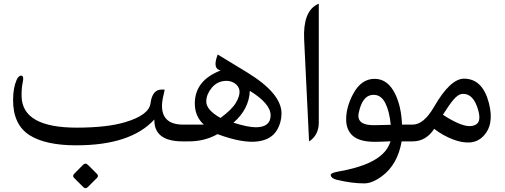

<svg xmlns="http://www.w3.org/2000/svg" viewBox="-20 -754 2691 1024"><path d="M449.7 126 496.8 173Q507.9 184.1 497.4 194.6L448.1 243.9Q435.9 255.5 424.3 243.9L375.5 195.2Q363.9 184.1 377.2 171.4L422.6 125.4Q435.9 112.1 449.7 126ZM954.1 0Q800.8 0 803.2 -116.7Q676.8 21.5 385.3 21Q223.1 21 137.2 -33.2Q48.8 -90.3 49.8 -222.7Q50.3 -286.6 68.8 -328.1Q79.6 -352.1 94.2 -350.6Q108.9 -348.6 101.1 -314Q94.2 -282.2 95.2 -239.3Q99.1 -72.8 391.1 -73.2Q551.8 -73.7 646.5 -102.1Q774.9 -140.1 782.7 -203.1Q792.5 -278.8 845.7 -276.4L858.4 -275.9Q845.7 -224.1 844.2 -198.7Q838.9 -89.4 957 -89.4H964.8Q981.9 -89.4 981.9 -47.9V-44.9Q981.9 0 964.8 0Z M960 -89.4Q960 -89.4 1066.9 -89.4Q1017.6 -134.8 1019 -206.1Q1021.5 -325.7 1156.2 -377.9Q1151.4 -379.9 1146.5 -381.8Q1117.2 -395.5 1138.2 -455.1L1141.1 -463.4L1298.3 -367.7Q1481.9 -255.4 1481.4 -148.4Q1481 -100.6 1458 -61.5Q1428.2 -9.8 1356 0Q1273.9 11.2 1140.1 -38.6Q1068.8 1.5 981 0H960Q923.3 0 923.3 -44.9V-47.9Q923.3 -89.4 960 -89.4ZM1312.5 -269.5Q1308.1 -171.9 1225.1 -99.6Q1302.2 -75.2 1344.7 -75.2Q1422.9 -75.7 1423.3 -138.7Q1423.3 -201.2 1312.5 -269.5ZM1238.8 -207Q1280.3 -278.3 1230.5 -310.5Q1210.9 -322.8 1188 -322.8Q1139.6 -322.8 1108.9 -285.2Q1081.1 -251.5 1080.1 -214.4Q1078.6 -168.5 1155.8 -125Q1216.8 -169.4 1238.8 -207Z M1670.9 -730 1680.2 -734.4V-100.6Q1680.2 -33.2 1628.4 0.5L1602.1 -543.5Q1595.2 -690.4 1670.9 -730Z M1979 -333.5Q2048.8 -333 2087.9 -252.4Q2120.6 -185.1 2124 -89.4H2178.7Q2195.8 -89.4 2195.8 -47.9V-44.9Q2195.8 0 2178.7 0H2122.1Q2100.6 124 2016.6 186Q1964.8 224.1 1922.9 224.1Q1856 224.1 1775.4 204.6Q1747.6 197.8 1744.1 181.2Q1741.2 168.5 1783.2 161.1Q1988.8 126 2045.4 37.1Q2056.6 19 2063 -0.5Q2020.5 2 1981.4 2.4Q1887.7 2.9 1852.1 -39.1Q1825.7 -70.3 1826.2 -118.7Q1826.2 -181.6 1862.3 -251Q1906.2 -334.5 1979 -333.5ZM1966.3 -248Q1912.1 -243.7 1893.1 -151.4Q1879.4 -84 1980 -86.4Q2022 -87.4 2064 -88.4Q2057.1 -159.2 2035.6 -203.1Q2011.2 -252 1966.3 -248Z M2181.2 0Q2181.2 0 2173.8 0Q2137.2 0 2137.2 -44.9V-47.9Q2137.2 -89.4 2173.8 -89.4H2180.7Q2240.2 -89.4 2294.9 -184.1Q2381.8 -335 2455.6 -334.5Q2554.2 -333.5 2587.4 -204.6Q2618.2 -86.9 2555.2 -25.4Q2524.9 4.4 2481.9 5.9Q2442.9 7.3 2397.5 -9.8Q2339.4 -32.2 2295.9 -66.9Q2251.5 0 2181.2 0ZM2418.5 -99.1Q2485.8 -68.4 2520 -90.8Q2546.9 -108.4 2530.3 -167Q2505.4 -255.4 2447.8 -253.4Q2423.8 -252.4 2397.9 -221.7Q2372.6 -190.9 2342.3 -142.1Q2378.9 -117.2 2418.5 -99.1Z"/></svg>

Font: Gandom FD
Style: FD
Weight: 400
Foundry: DejaVu fonts team - Redesigned by Saber Rastikerdar - Based on Samim Font
Version: Version 0.6